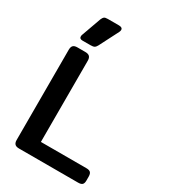

<svg xmlns="http://www.w3.org/2000/svg" viewBox="-219 -1015 985 1118"><g transform="rotate(30 274.0 -456.0)"><path d="M81 -745Q81 -753 83 -757L130 -888Q136 -902 142.5 -907Q149 -912 167 -912H241Q266 -912 266 -895Q266 -888 262 -880L196 -751Q189 -738 181 -733.5Q173 -729 154 -729H102Q81 -729 81 -745ZM59 -36V-643Q59 -662 67.5 -671Q76 -680 96 -680H149Q169 -680 178 -671Q187 -662 187 -643V-97H493Q513 -97 521 -88.5Q529 -80 529 -61V-34Q529 -16 521 -8Q513 0 493 0H96Q76 0 67.5 -9Q59 -18 59 -36Z"/></g></svg>

Font: Mitr
Style: Regular
Weight: 400
Designer: Thanarat Vachiruckul
Foundry: Cadson Demak
Version: Version 1.002